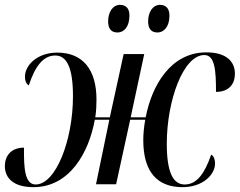

<svg xmlns="http://www.w3.org/2000/svg" viewBox="-30 -760 989 792"><path d="M620 -626C645 -626 669 -649 669 -695C669 -727 653 -740 630 -740C599 -740 581 -708 581 -672C581 -639 596 -626 620 -626ZM455 -626C481 -626 504 -649 504 -696C504 -727 488 -740 465 -740C434 -740 416 -708 416 -672C416 -639 431 -626 455 -626ZM108 12C258 12 337 -132 361 -266H421L366 0H449L507 -266H569C564 -237 561 -208 561 -182C561 -49 620 12 723 12C807 12 857 -40 857 -85C857 -106 850 -118 841 -122C814 -43 781 1 732 1C685 1 658 -47 658 -167C658 -345 726 -533 813 -533C857 -533 861 -467 861 -381C916 -381 939 -415 939 -456C939 -506 904 -544 821 -544C674 -544 596 -407 571 -276H509L565 -537H480L423 -276H363C367 -302 368 -326 368 -349C368 -474 311 -543 206 -543C124 -543 73 -491 73 -444C73 -424 80 -412 89 -408C115 -488 149 -531 198 -531C245 -531 271 -482 271 -363C271 -181 200 1 117 1C72 1 68 -67 69 -151C14 -151 -10 -115 -10 -75C-10 -26 25 12 108 12Z"/></svg>

Font: Noto Serif Display Condensed Medium
Style: Italic
Weight: 500
Width: 3
Italic angle: -12°
Designer: Monotype Design Team
Foundry: Monotype Imaging Inc.
Version: Version 2.009